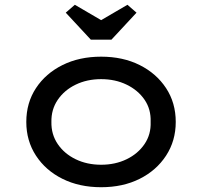

<svg xmlns="http://www.w3.org/2000/svg" viewBox="-20 -773 845 803"><path d="M403 10Q312 10 241.5 -25Q171 -60 130.5 -122Q90 -184 90 -263Q90 -343 130.5 -404.5Q171 -466 241.5 -501Q312 -536 403 -536Q494 -536 564 -501Q634 -466 674.5 -404.5Q715 -343 715 -263Q715 -184 674.5 -122Q634 -60 564 -25Q494 10 403 10ZM403 -84Q462 -84 509.5 -107Q557 -130 584.5 -170.5Q612 -211 610 -263Q612 -316 584.5 -356Q557 -396 509.5 -419Q462 -442 403 -442Q344 -442 296.5 -419Q249 -396 221.5 -355.5Q194 -315 195 -263Q194 -211 221.5 -170.5Q249 -130 296.5 -107Q344 -84 403 -84ZM360 -607 255 -720 293 -753 418 -680H388L513 -753L551 -720L446 -607Z"/></svg>

Font: Lexend Giga
Style: Regular
Weight: 400
Designer: Bonnie Shaver-Troup, Thomas Jockin
Foundry: Lexend
Version: Version 1.007